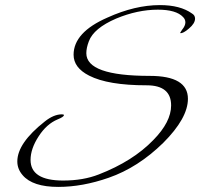

<svg xmlns="http://www.w3.org/2000/svg" viewBox="-20 -654 786 754"><path d="M209 80Q108 80 69 34Q48 10 48 -20Q48 -92 156 -177Q191 -205 223 -205Q231 -205 231 -202Q231 -195 206 -185Q163 -167 132 -119Q100 -70 100 -26Q100 55 228 55Q307 55 368 31Q502 -21 582 -104Q652 -175 652 -240Q652 -319 556 -319Q404 -319 330 -357Q269 -388 269 -439Q269 -527 402 -585Q510 -634 608 -634Q688 -634 734 -601Q746 -594 746 -581Q746 -562 722 -542Q699 -522 688 -524Q686 -524 695 -537Q708 -553 708 -566Q708 -578 699 -587Q672 -616 600 -616Q520 -616 436 -581Q348 -543 329 -492Q319 -466 319 -445Q319 -356 568 -356Q718 -356 718 -266Q718 -190 621 -93Q522 4 407 44Q304 80 209 80Z"/></svg>

Font: Ephesis
Style: Regular
Weight: 400
Designer: Robert E. Leuschke
Foundry: Robert E. Leuschke
Version: Version 1.010; ttfautohint (v1.8.3)